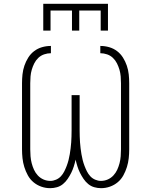

<svg xmlns="http://www.w3.org/2000/svg" viewBox="-20 -975 790 1003"><path d="M508 8Q490 8 472.5 3Q455 -2 441 -13.5Q427 -25 416.5 -40.5Q406 -56 398 -72Q390 -88 384.5 -105.5Q379 -123 375 -141Q371 -123 365.5 -105.5Q360 -88 352 -72Q344 -56 333.5 -40.5Q323 -25 309 -13.5Q295 -2 277.5 3Q260 8 242 8Q218 8 195.5 0Q173 -8 155 -23Q137 -38 125.5 -59Q114 -80 107 -102.5Q100 -125 97.5 -148.5Q95 -172 95 -195V-540Q95 -563 97.5 -586.5Q100 -610 107.5 -632Q115 -654 127.5 -674Q140 -694 158.5 -708Q177 -722 199.5 -728.5Q222 -735 246 -735V-697Q228 -697 210.5 -691Q193 -685 180 -672.5Q167 -660 159 -644Q151 -628 146 -611Q141 -594 139.5 -576Q138 -558 138 -540V-195Q138 -177 139.5 -158.5Q141 -140 145.5 -122.5Q150 -105 157.5 -88.5Q165 -72 177.5 -58.5Q190 -45 207 -37.5Q224 -30 243 -30Q258 -30 273 -36.5Q288 -43 298.5 -54.5Q309 -66 316 -80Q323 -94 328.5 -108.5Q334 -123 338 -138.5Q342 -154 344.5 -169.5Q347 -185 349 -200.5Q351 -216 352 -231.5Q353 -247 353.5 -262.5Q354 -278 354 -294V-478H396V-294Q396 -278 396.5 -262.5Q397 -247 398 -231.5Q399 -216 401 -200.5Q403 -185 405.5 -169.5Q408 -154 412 -138.5Q416 -123 421.5 -108.5Q427 -94 434 -80Q441 -66 451.5 -54.5Q462 -43 477 -36.5Q492 -30 507 -30Q526 -30 543 -37.5Q560 -45 572.5 -58.5Q585 -72 592.5 -88.5Q600 -105 604.5 -122.5Q609 -140 610.5 -158.5Q612 -177 612 -195V-540Q612 -558 610.5 -576Q609 -594 604 -611Q599 -628 591 -644Q583 -660 570 -672.5Q557 -685 539.5 -691Q522 -697 504 -697V-735Q528 -735 550.5 -728.5Q573 -722 591.5 -708Q610 -694 622.5 -674Q635 -654 642.5 -632Q650 -610 652.5 -586.5Q655 -563 655 -540V-195Q655 -172 652.5 -148.5Q650 -125 643 -102.5Q636 -80 624.5 -59Q613 -38 595 -23Q577 -8 554.5 0Q532 8 508 8ZM206 -815V-955H544V-815H506V-920H394V-815H356V-920H244V-815Z"/></svg>

Font: Zed Sans Extralight Extended
Style: Regular
Weight: 200
Width: 7
Designer: Belleve Invis
Foundry: Belleve Invis
Version: Version 1.0.0; ttfautohint (v1.8.4)